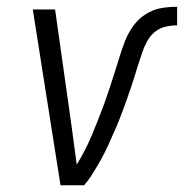

<svg xmlns="http://www.w3.org/2000/svg" viewBox="-20 -548 544 568"><path d="M159 0 77 -520H143L192 -173Q196 -145 199.5 -117Q203 -89 207 -61Q220 -82 231.5 -104.5Q243 -127 252.5 -150Q262 -173 271 -195.5Q280 -218 288.5 -241.5Q297 -265 304.5 -288Q312 -311 319.5 -334.5Q327 -358 334 -381Q341 -404 350 -427Q359 -450 374 -471Q389 -492 411 -506Q433 -520 457 -524Q481 -528 504 -528V-473Q487 -473 469.5 -469Q452 -465 438 -453.5Q424 -442 415 -425.5Q406 -409 400.5 -392Q395 -375 389.5 -358.5Q384 -342 379 -325Q374 -308 368 -291Q362 -274 356.5 -257.5Q351 -241 344.5 -224Q338 -207 331.5 -190.5Q325 -174 317.5 -157.5Q310 -141 303 -125Q296 -109 287.5 -92.5Q279 -76 270 -60.5Q261 -45 251 -29.5Q241 -14 229 0Z"/></svg>

Font: Iosevka Light
Style: Italic
Weight: 300
Italic angle: -9°
Monospace: yes
Designer: Belleve Invis
Foundry: Belleve Invis
Version: Version 32.5.0; ttfautohint (v1.8.4)